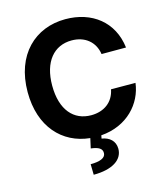

<svg xmlns="http://www.w3.org/2000/svg" viewBox="-137 -842 1026 1179"><g transform="rotate(-15 376.0 -253.0)"><path d="M549.4 -472.7H704.9C684.7 -640.6 557.5 -737.2 389.2 -737.2C197.1 -737.2 50.4 -601.6 50.4 -363.6C50.4 -143.1 175.1 -9.6 349.1 7.8L335.2 70C384.6 76 407.3 89.8 406.2 119C405.2 149.1 369.3 163.4 309.7 163.4L311.1 230.8C430 230.8 498.9 185.7 498.6 115.1C498.2 65.3 463.8 36.2 415.1 28.8L418.7 8.9C587.4 -3.6 689.3 -121.1 704.9 -247.9L549.4 -248.6C534.8 -170.8 473.7 -126.1 391.7 -126.1C281.2 -126.1 206.3 -208.1 206.3 -363.6C206.3 -514.9 280.2 -601.2 392.8 -601.2C476.9 -601.2 537.6 -552.6 549.4 -472.7Z"/></g></svg>

Font: Margiela Sans
Style: Bold
Weight: 700
Designer: Stefan Endress, Andreas Faust
Version: Version 1.100;FEAKit 1.0